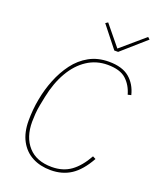

<svg xmlns="http://www.w3.org/2000/svg" viewBox="-168 -1026 932 1137"><g transform="rotate(20 297.5 -457.5)"><path d="M291 12Q225 12 175 -14.5Q125 -41 97 -93Q69 -145 69 -220Q69 -252 72 -287Q75 -322 82 -358Q94 -423 119 -485.5Q144 -548 182 -599Q220 -650 274 -680Q328 -710 398 -710Q482 -710 527.5 -672Q573 -634 589 -569L568 -564Q552 -621 513.5 -655.5Q475 -690 397 -690Q326 -690 268.5 -652.5Q211 -615 171 -546Q131 -477 112 -384L101 -329Q95 -298 93 -269.5Q91 -241 91 -220Q91 -123 142.5 -65.5Q194 -8 291 -8Q361 -8 410.5 -43.5Q460 -79 500 -151L519 -141Q473 -59 418.5 -23.5Q364 12 291 12ZM428 -783H404L298 -917L313 -927L417 -800L565 -927L578 -915Z"/></g></svg>

Font: IBM Plex Sans Thin
Style: Italic
Weight: 250
Italic angle: -11.31°
Designer: Mike Abbink, Paul van der Laan, Pieter van Rosmalen
Foundry: Bold Monday
Version: Version 3.201